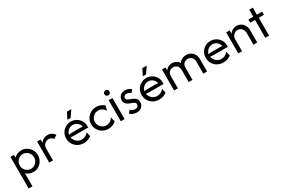

<svg xmlns="http://www.w3.org/2000/svg" viewBox="109 -1844 4851 3292"><g transform="rotate(-30 2534.5 -198.0)"><path d="M66.7 208.3V-416.7H136.1V-361.8Q164.6 -390.3 202.1 -406.2Q239.6 -422.2 282.6 -422.2Q340.3 -422.2 387.2 -393.4Q434 -364.6 462.2 -316Q490.3 -267.4 490.3 -208.3Q490.3 -149.3 462.2 -100.7Q434 -52.1 387.2 -23.3Q340.3 5.6 282.6 5.6Q241.7 5.6 205.6 -9Q169.4 -23.6 141.7 -49.3V208.3ZM272.9 -62.5Q312.5 -62.5 344.8 -82.3Q377.1 -102.1 396.2 -135.1Q415.3 -168.1 415.3 -208.3Q415.3 -248.6 396.2 -281.6Q377.1 -314.6 344.8 -334.4Q312.5 -354.2 272.9 -354.2Q233.3 -354.2 201 -334.4Q168.8 -314.6 149.7 -281.6Q130.6 -248.6 130.6 -208.3Q130.6 -168.1 149.7 -135.1Q168.8 -102.1 201 -82.3Q233.3 -62.5 272.9 -62.5Z M871.5 -306.9Q868.8 -311.8 865.3 -316.7Q835.4 -354.2 781.9 -354.2Q738.2 -354.2 703.8 -322.6Q669.4 -291 669.4 -231.2V0H594.4V-416.7H663.9V-349.3Q686.8 -386.1 723.3 -405.6Q759.7 -425 802.1 -425Q846.5 -425 884.7 -402.8Q916.7 -384.7 938.9 -351.4Q938.9 -351.4 871.5 -306.9Z M1279.2 8.3Q1213.9 8.3 1162.2 -20.8Q1110.4 -50 1080.9 -100.3Q1051.4 -150.7 1051.4 -212.5Q1051.4 -271.5 1079.9 -319.8Q1108.3 -368.1 1156.6 -396.5Q1204.9 -425 1263.2 -425Q1320.8 -425 1368.8 -397.6Q1416.7 -370.1 1445.1 -323.6Q1473.6 -277.1 1473.6 -218.1Q1473.6 -218.1 1473.6 -187.5Q1473.6 -187.5 1201.4 -187.5Q1183.3 -187.5 1164.6 -188.9Q1145.8 -190.3 1127.8 -193.1Q1135.4 -137.5 1178.1 -100Q1220.8 -62.5 1279.9 -62.5Q1319.4 -62.5 1353.5 -80.6Q1387.5 -98.6 1408.3 -128.5Q1408.3 -128.5 1429.2 -43.1Q1399.3 -18.8 1360.8 -5.2Q1322.2 8.3 1279.2 8.3ZM1125.7 -243.8Q1163.2 -250 1201.4 -250Q1201.4 -250 1339.6 -250Q1354.9 -250 1369.8 -249Q1384.7 -247.9 1400 -246.5Q1390.3 -295.1 1351.4 -326.7Q1312.5 -358.3 1263.2 -358.3Q1212.5 -358.3 1174.3 -324.7Q1136.1 -291 1125.7 -243.8ZM1230.6 -479.2 1293.1 -604.2H1380.6L1293.7 -479.2Z M1765.3 8.3Q1704.2 8.3 1654.2 -20.8Q1604.2 -50 1574.3 -99.3Q1544.4 -148.6 1544.4 -208.3Q1544.4 -268.1 1574.3 -317.4Q1604.2 -366.7 1654.2 -395.8Q1704.2 -425 1765.3 -425Q1810.4 -425 1850 -409Q1889.6 -393.1 1919.4 -366.7Q1919.4 -366.7 1896.5 -272.2Q1879.2 -306.9 1844.1 -330.6Q1809 -354.2 1764.6 -354.2Q1724.3 -354.2 1691.3 -334.4Q1658.3 -314.6 1638.9 -281.6Q1619.4 -248.6 1619.4 -208.3Q1619.4 -168.8 1638.9 -135.4Q1658.3 -102.1 1691.3 -82.3Q1724.3 -62.5 1764.6 -62.5Q1809 -62.5 1844.1 -85.4Q1879.2 -108.3 1896.5 -144.4Q1896.5 -144.4 1919.4 -50Q1889.6 -23.6 1850 -7.6Q1810.4 8.3 1765.3 8.3Z M2011.1 0Q2011.1 0 2011.1 -416.7Q2011.1 -416.7 2086.1 -416.7Q2086.1 -416.7 2086.1 0Q2086.1 0 2011.1 0ZM2048.6 -491.7Q2027.8 -491.7 2013.2 -506.2Q1998.6 -520.8 1998.6 -541.7Q1998.6 -563.2 2013.2 -577.4Q2027.8 -591.7 2048.6 -591.7Q2070.1 -591.7 2084.4 -577.4Q2098.6 -563.2 2098.6 -541.7Q2098.6 -520.8 2084.4 -506.2Q2070.1 -491.7 2048.6 -491.7Z M2409.7 -327.1Q2400.7 -336.1 2389.6 -343.1Q2361.1 -361.1 2330.6 -361.1Q2302.1 -361.1 2285.8 -345.1Q2269.4 -329.2 2269.4 -308.3Q2269.4 -291.7 2280.6 -278.5Q2291.7 -265.3 2313.9 -256.9L2370.1 -235.4Q2385.4 -229.9 2408 -217.4Q2430.6 -204.9 2447.9 -181.2Q2465.3 -157.6 2465.3 -117.4Q2465.3 -61.1 2426 -26.4Q2386.8 8.3 2327.1 8.3Q2295.1 8.3 2258.7 -3.8Q2222.2 -16 2195.8 -44.4L2241.7 -94.4Q2252.8 -83.3 2266.7 -75Q2297.2 -55.6 2331.9 -55.6Q2365.3 -55.6 2381.9 -71.9Q2398.6 -88.2 2398.6 -111.8Q2398.6 -138.9 2380.9 -151.4Q2363.2 -163.9 2349.3 -168.8L2293.1 -190.3Q2277.8 -196.5 2256.2 -208.7Q2234.7 -220.8 2218.8 -243.7Q2202.8 -266.7 2202.8 -303.5Q2202.8 -336.8 2218.8 -364.6Q2234.7 -392.4 2263.9 -408.7Q2293.1 -425 2332.6 -425Q2363.9 -425 2397.9 -413.9Q2431.9 -402.8 2455.6 -376.4Z M2772.2 8.3Q2706.9 8.3 2655.2 -20.8Q2603.5 -50 2574 -100.3Q2544.4 -150.7 2544.4 -212.5Q2544.4 -271.5 2572.9 -319.8Q2601.4 -368.1 2649.7 -396.5Q2697.9 -425 2756.2 -425Q2813.9 -425 2861.8 -397.6Q2909.7 -370.1 2938.2 -323.6Q2966.7 -277.1 2966.7 -218.1Q2966.7 -218.1 2966.7 -187.5Q2966.7 -187.5 2694.4 -187.5Q2676.4 -187.5 2657.6 -188.9Q2638.9 -190.3 2620.8 -193.1Q2628.5 -137.5 2671.2 -100Q2713.9 -62.5 2772.9 -62.5Q2812.5 -62.5 2846.5 -80.6Q2880.6 -98.6 2901.4 -128.5Q2901.4 -128.5 2922.2 -43.1Q2892.4 -18.8 2853.8 -5.2Q2815.3 8.3 2772.2 8.3ZM2618.8 -243.8Q2656.2 -250 2694.4 -250Q2694.4 -250 2832.6 -250Q2847.9 -250 2862.8 -249Q2877.8 -247.9 2893.1 -246.5Q2883.3 -295.1 2844.4 -326.7Q2805.6 -358.3 2756.2 -358.3Q2705.6 -358.3 2667.4 -324.7Q2629.2 -291 2618.8 -243.8ZM2723.6 -479.2 2786.1 -604.2H2873.6L2786.8 -479.2Z M3066.7 0Q3066.7 0 3066.7 -416.7Q3066.7 -416.7 3136.1 -416.7Q3136.1 -416.7 3136.1 -356.9Q3159 -391 3194.1 -408Q3229.2 -425 3268.1 -425Q3310.4 -425 3345.8 -405.2Q3381.2 -385.4 3402.8 -350Q3427.1 -387.5 3465.6 -406.2Q3504.2 -425 3547.2 -425Q3594.4 -425 3633.7 -402.8Q3672.9 -380.6 3696.2 -340.6Q3719.4 -300.7 3719.4 -246.5Q3719.4 -246.5 3719.4 0Q3719.4 0 3644.4 0Q3644.4 0 3644.4 -237.5Q3644.4 -294.4 3612.2 -324Q3579.9 -353.5 3537.5 -353.5Q3511.1 -353.5 3486.5 -341.7Q3461.8 -329.9 3446.2 -304.9Q3430.6 -279.9 3430.6 -239.6Q3430.6 -239.6 3430.6 0Q3430.6 0 3355.6 0Q3355.6 0 3355.6 -237.5Q3355.6 -277.1 3339.9 -302.8Q3324.3 -328.5 3299.7 -341.3Q3275 -354.2 3248.6 -354.2Q3222.9 -354.2 3198.3 -342.4Q3173.6 -330.6 3157.6 -305.6Q3141.7 -280.6 3141.7 -239.6Q3141.7 -239.6 3141.7 0Q3141.7 0 3066.7 0Z M4043.1 8.3Q3977.8 8.3 3926 -20.8Q3874.3 -50 3844.8 -100.3Q3815.3 -150.7 3815.3 -212.5Q3815.3 -271.5 3843.8 -319.8Q3872.2 -368.1 3920.5 -396.5Q3968.8 -425 4027.1 -425Q4084.7 -425 4132.6 -397.6Q4180.6 -370.1 4209 -323.6Q4237.5 -277.1 4237.5 -218.1Q4237.5 -218.1 4237.5 -187.5Q4237.5 -187.5 3965.3 -187.5Q3947.2 -187.5 3928.5 -188.9Q3909.7 -190.3 3891.7 -193.1Q3899.3 -137.5 3942 -100Q3984.7 -62.5 4043.8 -62.5Q4083.3 -62.5 4117.4 -80.6Q4151.4 -98.6 4172.2 -128.5Q4172.2 -128.5 4193.1 -43.1Q4163.2 -18.8 4124.7 -5.2Q4086.1 8.3 4043.1 8.3ZM3889.6 -243.8Q3927.1 -250 3965.3 -250Q3965.3 -250 4103.5 -250Q4118.8 -250 4133.7 -249Q4148.6 -247.9 4163.9 -246.5Q4154.2 -295.1 4115.3 -326.7Q4076.4 -358.3 4027.1 -358.3Q3976.4 -358.3 3938.2 -324.7Q3900 -291 3889.6 -243.8Z M4337.5 0Q4337.5 0 4337.5 -416.7Q4337.5 -416.7 4406.9 -416.7Q4406.9 -416.7 4406.9 -349.3Q4429.9 -386.1 4466.3 -405.6Q4502.8 -425 4545.1 -425Q4589.6 -425 4627.4 -403.1Q4665.3 -381.2 4688.9 -339.9Q4712.5 -298.6 4712.5 -239.6Q4712.5 -239.6 4712.5 0Q4712.5 0 4637.5 0Q4637.5 0 4637.5 -229.2Q4637.5 -278.5 4608 -316.3Q4578.5 -354.2 4525 -354.2Q4481.2 -354.2 4446.9 -322.6Q4412.5 -291 4412.5 -231.2Q4412.5 -231.2 4412.5 0Q4412.5 0 4337.5 0Z M4872.2 0V-354.2H4777.8V-416.7H4874.3V-555.6H4945.1V-416.7H5048.6V-354.2H4947.2V0Z"/></g></svg>

Font: co2trust
Style: Regular
Weight: 400
Designer: Kristian Moeller
Foundry: Dicotype
Version: Version 1.000